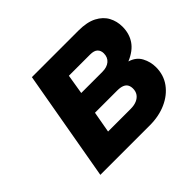

<svg xmlns="http://www.w3.org/2000/svg" viewBox="-123 -673 835 835"><g transform="rotate(-45 295.0 -255.5)"><path d="M65.5 0 155.5 -511H442Q494.5 -511 527 -494Q559.5 -477 574.5 -449Q589.5 -421 589.5 -387.5Q589.5 -345 568.2 -313.5Q547 -282 500.5 -262.5Q537 -251.5 552.5 -222.2Q568 -193 568 -160Q568 -112 541.8 -76Q515.5 -40 470.8 -20Q426 0 369.5 0ZM222.5 -109.5H361Q383 -109.5 398.8 -116.2Q414.5 -123 423 -135.2Q431.5 -147.5 431.5 -165Q431.5 -177.5 426.5 -187.2Q421.5 -197 409.2 -202.2Q397 -207.5 376.5 -207.5H240ZM258.5 -310.5H388.5Q417 -310.5 433.5 -324.5Q450 -338.5 450 -363Q450 -380.5 439.2 -391Q428.5 -401.5 404 -401.5H273.5Z"/></g></svg>

Font: Overpass ExtraBold
Style: Italic
Weight: 800
Italic angle: -10°
Designer: Delve Withrington, Dave Bailey, Thomas Jockin
Foundry: Delve Fonts LLC
Version: Version 4.000